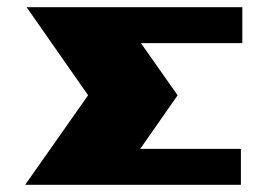

<svg xmlns="http://www.w3.org/2000/svg" viewBox="-20 -514 740 534"><path d="M370 -100H650V0H50L225 -249L54 -494H654V-394H372L474 -249Z"/></svg>

Font: Tokeely Brookings
Style: Regular
Weight: 400
Designer: Peter Wiegel
Foundry: Peter Wiegel
Version: Version 2.001